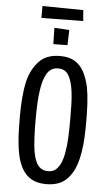

<svg xmlns="http://www.w3.org/2000/svg" viewBox="-63 -1012 608 1058"><g transform="rotate(5 240.5 -483.0)"><path d="M233 5Q185 5 153 -13Q121 -31 101.5 -64Q82 -97 72 -143Q66 -173 62.5 -206.5Q59 -240 58 -278.5Q57 -317 57 -357Q57 -383 58 -408Q59 -433 61 -457.5Q63 -482 66.5 -505.5Q70 -529 75 -551Q92 -618 133 -661.5Q174 -705 250 -705Q300 -705 332 -685Q364 -665 382.5 -629Q401 -593 411 -547Q419 -504 421.5 -455Q424 -406 424 -355Q424 -311 422 -269.5Q420 -228 414 -191Q408 -154 398 -122Q379 -64 340.5 -29.5Q302 5 233 5ZM237 -67Q263 -67 279.5 -80.5Q296 -94 307 -118.5Q318 -143 324 -178Q331 -215 333 -261.5Q335 -308 335 -360Q335 -403 334 -442.5Q333 -482 329 -513Q322 -571 303 -603.5Q284 -636 245 -636Q205 -636 184 -602.5Q163 -569 155 -513Q152 -495 150 -475Q148 -455 147 -434Q146 -413 145.5 -390.5Q145 -368 145 -345Q145 -295 147 -250Q149 -205 154 -170Q160 -137 170 -114Q180 -91 196.5 -79Q213 -67 237 -67ZM128 -905V-971L354 -968L359 -908ZM206 -767 204 -857 287 -852 284 -768Z"/></g></svg>

Font: Truculenta Medium
Style: Regular
Weight: 500
Version: Version 1.002